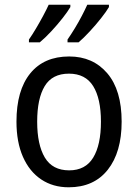

<svg xmlns="http://www.w3.org/2000/svg" viewBox="-20 -879 586 816"><path d="M497 -362Q497 -232 438 -157.5Q379 -83 272 -83Q205 -83 155 -116.5Q105 -150 77.5 -212.5Q50 -275 50 -362Q50 -495 108.5 -567Q167 -639 274 -639Q375 -639 436 -567.5Q497 -496 497 -362ZM138 -362Q138 -264 170.5 -209.5Q203 -155 274 -155Q343 -155 376 -209Q409 -263 409 -362Q409 -460 376 -513Q343 -566 273 -566Q202 -566 170 -513Q138 -460 138 -362ZM443 -849Q432 -830 409.5 -801.5Q387 -773 361 -745Q335 -717 314 -699H267V-711Q281 -731 297.5 -758Q314 -785 328 -812Q342 -839 351 -859H443ZM279 -849Q268 -830 246 -802Q224 -774 198 -746Q172 -718 149 -699H103V-711Q117 -731 133 -758Q149 -785 163.5 -812Q178 -839 187 -859H279Z"/></svg>

Font: Noto Sans Telugu UI SemiCondensed
Style: Regular
Weight: 400
Width: 4
Designer: Jelle Bosma - Monotype Design Team
Foundry: Monotype Imaging Inc.
Version: Version 2.005; ttfautohint (v1.8.4.7-5d5b)